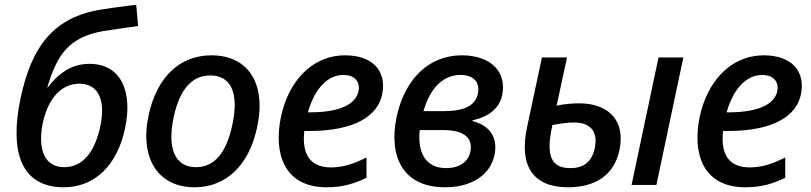

<svg xmlns="http://www.w3.org/2000/svg" viewBox="-20 -782 3431 812"><path d="M250 10C382 10 477 -85 509 -240C541 -389 496 -512 358 -512C277 -512 222 -465 182 -412H180C221 -550 270 -623 413 -650C449 -656 510 -664 564 -672L556 -762C505 -756 449 -748 410 -742C207 -710 114 -587 67 -367C19 -138 70 10 250 10ZM252 -75C171 -75 139 -145 160 -257C181 -363 238 -428 316 -428C395 -428 427 -360 405 -252C382 -139 330 -75 252 -75Z M803 10C936 10 1033 -83 1067 -242C1108 -428 1030 -548 874 -548C741 -548 644 -457 609 -297C569 -113 648 10 803 10ZM809 -75C722 -75 686 -151 714 -284C739 -404 792 -463 869 -463C957 -463 991 -389 963 -256C938 -136 887 -75 809 -75Z M1361 10C1432 10 1479 -6 1530 -30V-116C1474 -88 1429 -74 1380 -74C1291 -74 1256 -130 1267 -228H1287C1481 -228 1577 -292 1596 -382C1617 -481 1556 -548 1440 -548C1294 -548 1198 -431 1168 -287C1137 -138 1178 10 1361 10ZM1432 -465C1486 -465 1504 -430 1496 -395C1482 -334 1401 -307 1293 -307H1282C1312 -412 1369 -465 1432 -465Z M1862 10C1989 10 2056 -54 2071 -125C2086 -193 2058 -250 1978 -270V-273C2046 -288 2092 -323 2104 -380C2124 -482 2052 -548 1933 -548C1792 -548 1691 -446 1657 -286C1623 -119 1684 10 1862 10ZM1928 -465C1982 -465 2011 -435 2001 -386C1991 -336 1944 -312 1859 -312H1771C1801 -417 1859 -465 1928 -465ZM1867 -71C1782 -71 1745 -133 1755 -232H1853C1940 -232 1979 -201 1970 -144C1962 -97 1922 -71 1867 -71Z M2382 10C2501 10 2579 -44 2600 -149C2625 -268 2558 -345 2429 -345C2400 -345 2365 -342 2334 -335L2378 -539H2272L2209 -244C2174 -79 2235 10 2382 10ZM2651 0H2756L2870 -539H2765ZM2316 -252V-253C2346 -259 2380 -264 2406 -264C2476 -264 2509 -228 2496 -159C2485 -99 2449 -71 2393 -71C2314 -71 2286 -118 2316 -252Z M3132 10C3203 10 3250 -6 3301 -30V-116C3245 -88 3200 -74 3151 -74C3062 -74 3027 -130 3038 -228H3058C3252 -228 3348 -292 3367 -382C3388 -481 3327 -548 3211 -548C3065 -548 2969 -431 2939 -287C2908 -138 2949 10 3132 10ZM3203 -465C3257 -465 3275 -430 3267 -395C3253 -334 3172 -307 3064 -307H3053C3083 -412 3140 -465 3203 -465Z"/></svg>

Font: Noto Sans Medium
Style: Italic
Weight: 500
Italic angle: -12°
Designer: Monotype Design Team
Foundry: Monotype Imaging Inc.
Version: Version 2.013